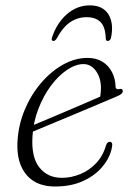

<svg xmlns="http://www.w3.org/2000/svg" viewBox="-20 -670 487 698"><path d="M76 -204.5Q76 -204.5 95.5 -212.8Q115 -221 146.8 -234.2Q178.5 -247.5 215.2 -263.2Q252 -279 287.2 -294Q322.5 -309 348.5 -320.5L341.5 -307.5Q344 -315.5 345.2 -325Q346.5 -334.5 347 -349.5Q347 -386.5 329 -411.8Q311 -437 283.5 -437Q255 -437 223.8 -416Q192.5 -395 165.2 -358.5Q138 -322 119.5 -274.2Q101 -226.5 98 -173Q93.5 -98 123.5 -60.8Q153.5 -23.5 205 -23.5Q238.5 -23.5 271.2 -36.8Q304 -50 329.2 -76.5Q354.5 -103 365.5 -142Q368.5 -149.5 371.8 -152Q375 -154.5 379 -154.5Q384 -154.5 386.5 -150.5Q389 -146.5 387.5 -137.5Q382 -101.5 355.5 -67.8Q329 -34 284.5 -13Q240 8 180 8Q134.5 8 103.2 -11.2Q72 -30.5 56.5 -66.8Q41 -103 43.5 -154Q46.5 -214 69 -268.8Q91.5 -323.5 127.8 -366.5Q164 -409.5 208.2 -434.5Q252.5 -459.5 298.5 -459.5Q330 -459.5 352.5 -445.5Q375 -431.5 387.2 -407.8Q399.5 -384 400 -356Q400 -350.5 403.2 -347.5Q406.5 -344.5 413 -346Q420 -348 423.2 -345.8Q426.5 -343.5 426.5 -338.5Q426.5 -333.5 421.2 -328.8Q416 -324 401 -318Q382.5 -310 352 -297.2Q321.5 -284.5 285.5 -269.2Q249.5 -254 213 -238.8Q176.5 -223.5 146.2 -211Q116 -198.5 97.8 -190.8Q79.5 -183 79.5 -183ZM295 -607.5Q262 -607.5 235 -589.2Q208 -571 185.5 -529Q180 -521 174 -521Q170.5 -521 168.8 -523.8Q167 -526.5 168.5 -532Q185.5 -585 222.5 -617.8Q259.5 -650.5 306.5 -650.5Q354 -650.5 374.2 -617.8Q394.5 -585 383.5 -532Q382 -526.5 378.5 -523.8Q375 -521 371.5 -521Q365.5 -521 364.5 -529Q363.5 -571 346 -589.2Q328.5 -607.5 295 -607.5Z"/></svg>

Font: Fraunces ExtraLight
Style: Italic
Weight: 250
Italic angle: -16°
Version: Version 1.000;[b76b70a41]